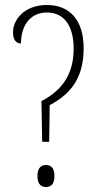

<svg xmlns="http://www.w3.org/2000/svg" viewBox="-20 -744 392 769"><path d="M168 -724C77 -724 32 -665 32 -614C32 -582 47 -570 64 -570C64 -640 100 -694 168 -694C239 -694 275 -637 275 -550C275 -454 236 -386 146 -339L149 -176H177L179 -323C269 -370 315 -438 315 -551C315 -666 257 -724 168 -724ZM164 5C183 5 198 -5 198 -39C198 -73 183 -83 164 -83C146 -83 130 -73 130 -39C130 -5 146 5 164 5Z"/></svg>

Font: Noto Serif Sinhala ExtraCondensed ExtraLight
Style: Regular
Weight: 200
Width: 2
Designer: Jelle Bosma - Monotype Design Team
Foundry: Monotype Imaging Inc.
Version: Version 2.007